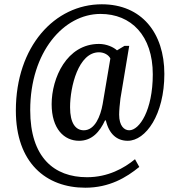

<svg xmlns="http://www.w3.org/2000/svg" viewBox="-20 -734 830 896"><path d="M378 142C491 142 570 94 630 45L610 9C559 51 484 93 386 93C232 93 121 0 121 -220C121 -491 277 -669 449 -669C592 -669 693 -568 693 -387C693 -220 631 -126 583 -126C560 -126 536 -146 536 -199C536 -218 539 -250 542 -274L583 -520H561L526 -499C510 -514 477 -529 442 -529C291 -529 221 -369 221 -248C221 -133 279 -77 349 -77C410 -77 446 -120 470 -172H474C489 -108 526 -77 576 -77C660 -77 747 -199 747 -389C747 -580 641 -714 455 -714C235 -714 54 -517 54 -218C54 26 195 142 378 142ZM371 -126C333 -126 307 -159 307 -233C307 -330 346 -490 442 -490C465 -490 487 -478 495 -461L459 -248C449 -192 423 -126 371 -126Z"/></svg>

Font: Noto Serif Ethiopic Condensed Medium
Style: Regular
Weight: 500
Width: 3
Designer: Monotype Design Team
Foundry: Monotype Imaging Inc.
Version: Version 2.102